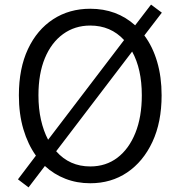

<svg xmlns="http://www.w3.org/2000/svg" viewBox="-20 -783 777 834"><path d="M372 13Q314 13 264 -6.5Q214 -26 175 -62L104 31L58 -4L136 -107Q101 -156 81.5 -222Q62 -288 62 -369Q62 -486 101.5 -570Q141 -654 211 -699.5Q281 -745 372 -745Q487 -745 567 -673L636 -763L683 -728L607 -629Q643 -581 662.5 -515Q682 -449 682 -369Q682 -252 642 -166.5Q602 -81 532.5 -34Q463 13 372 13ZM372 -60Q440 -60 490 -98Q540 -136 568 -205.5Q596 -275 596 -369Q596 -483 554 -559L224 -126Q282 -60 372 -60ZM189 -176 519 -609Q461 -672 372 -672Q305 -672 254 -635Q203 -598 175 -530.5Q147 -463 147 -369Q147 -311 158 -262.5Q169 -214 189 -176Z"/></svg>

Font: Source Han Sans SC Normal
Style: Regular
Weight: 350
Designer: Ryoko NISHIZUKA 西塚涼子 (kana, bopomofo & ideographs); Paul D. Hunt (Latin, Greek & Cyrillic); Sandoll Communications 산돌커뮤니
Foundry: Adobe
Version: Version 2.004;hotconv 1.0.118;makeotfexe 2.5.65603